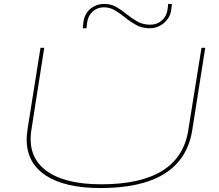

<svg xmlns="http://www.w3.org/2000/svg" viewBox="-20 -942 1109 972"><path d="M489 10Q309 10 212 -53.5Q115 -117 115 -236Q115 -246 116 -258Q117 -270 120 -292L185 -700H204L139 -285Q118 -151 211.5 -80Q305 -9 492 -9Q890 -9 933 -282L1000 -700H1019L953 -282Q906 10 489 10ZM421 -828Q417 -791 416 -782Q415 -773 415.5 -778.5Q416 -784 417 -792.5Q418 -801 418 -799H399Q400 -810 402 -828Q407 -871 436.5 -896.5Q466 -922 509 -922Q543 -922 570 -906Q597 -890 622 -869.5Q647 -849 675.5 -833Q704 -817 741 -817Q775 -817 799.5 -838.5Q824 -860 828 -893Q831 -914 831 -916Q831 -918 831 -922H850Q850 -918 850 -916Q850 -914 847 -893Q842 -853 810.5 -826Q779 -799 738 -799Q700 -799 670.5 -815Q641 -831 615 -852Q589 -873 563 -889Q537 -905 506 -905Q473 -905 449.5 -884Q426 -863 421 -828ZM399 -799Q397 -779 396.5 -777Q396 -775 397 -781Q398 -787 398.5 -793.5Q399 -800 399 -799Z"/></svg>

Font: Georama Extra Expanded Thin
Style: Italic
Weight: 100
Width: 8
Italic angle: -9°
Designer: Jean-Baptiste Levee
Foundry: Production Type
Version: Version 1.000